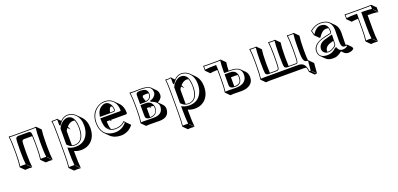

<svg xmlns="http://www.w3.org/2000/svg" viewBox="10 -1353 5306 2559"><g transform="rotate(-20 2663.0 -74.0)"><path d="M529.8 -172.4V-122.6Q529.8 -6.3 539.6 56.6L482.9 0L481 2.9L537.6 59.6Q535.6 59.6 489.7 56.6Q489.7 56.6 440.4 59.6L383.8 2.9L382.8 0Q392.6 -61 393.1 -179.2V-229Q393.1 -284.7 390.1 -331.5H273.4Q256.8 -330.6 247.6 -318.4Q239.7 -291 239.7 -172.4V-123.5Q239.7 -10.3 249.5 56.6L192.9 0L190.9 2.9L247.6 59.6Q245.6 59.6 198.7 56.6Q198.7 56.6 149.4 59.6L92.8 2.9L91.8 0Q102.5 -70.3 103 -180.2V-229Q103 -361.8 92.8 -429.2L94.2 -432.1Q96.2 -432.1 146 -429.2H430.2Q430.2 -429.2 481.9 -432.1L482.9 -429.2L539.6 -372.6Q529.8 -303.7 529.8 -172.4ZM462.9 -229Q462.9 -353.5 471.7 -420.9Q452.1 -419.4 430.2 -418.9H146Q123 -418.9 104.5 -420.9Q113.3 -353 112.8 -229V-180.2Q112.8 -74.7 103.5 -8.3Q120.6 -9.8 142.1 -9.8Q165 -9.8 181.6 -8.3Q172.9 -72.8 172.9 -180.2V-229Q172.9 -348.1 181.2 -377.9L182.1 -379.9L183.1 -381.3Q197.3 -397.9 216.8 -397.9H358.9Q379.9 -397 393.1 -381.3L394 -379.4L394.5 -377.9Q402.8 -348.6 402.8 -229V-179.2Q402.8 -65.4 394.5 -8.3Q411.1 -9.8 433.1 -9.8Q455.1 -9.8 471.7 -8.3Q462.9 -69.3 462.9 -179.2Z M789.1 -352.1 791 -349.1Q791 -349.1 791.5 -349.6ZM993.7 -332.5Q980 -336.4 965.3 -336.4Q924.3 -335.4 879.9 -289.1L901.9 -238.8L867.2 -273.9Q853.5 -255.4 845.7 -237.3V-36.1Q864.3 -30.3 881.8 -29.8Q989.3 -29.8 1008.3 -165Q1011.7 -190.4 1012.2 -217.8Q1011.7 -289.6 993.7 -332.5ZM797.9 -65.4 796.4 -66.9ZM823.7 -390.1Q871.6 -438.5 925.8 -439Q993.2 -438 1039.1 -392.6L1095.7 -335.9Q1155.8 -274.4 1156.7 -174.3Q1156.7 -41 1073.7 24.4Q1019.5 66.4 944.3 66.4Q886.2 65.9 845.7 44.4V88.4Q845.7 217.8 854.5 288.6L797.9 231.9L795.9 234.9L852.5 291.5Q834.5 288.6 805.7 288.6Q776.9 288.6 758.3 291.5L702.1 234.9L700.2 231.9Q709 164.1 709 32.2V-234.9Q709 -373 700.2 -429.2L702.1 -432.1Q746.1 -427.7 782.7 -435.1Q785.6 -434.6 787.1 -433.6Q789.1 -430.2 789.1 -424.8ZM778.8 -349.1V-424.3Q747.1 -419.4 711.4 -421.4Q719.2 -362.3 718.8 -234.9V32.2Q718.8 157.2 710.9 223.6Q730.5 221.7 749 222.2Q768.1 222.2 787.1 223.6Q779.3 152.8 778.8 32.2V-28.8L793.5 -21Q832.5 -0.5 888.2 0Q1003.9 0 1057.6 -94.7Q1089.8 -152.3 1089.8 -231Q1089.8 -330.6 1029.8 -388.2Q986.3 -428.7 925.8 -429.2Q855 -427.7 799.3 -343.8L791 -331.1ZM778.8 -295.9 779.8 -297.9Q803.2 -354 856.9 -386.2Q885.3 -402.8 909.2 -402.8Q1002.9 -402.8 1019 -271.5Q1022 -246.1 1022 -217.8Q1022 -73.7 942.9 -33.7Q915.5 -20.5 881.8 -20Q822.3 -21.5 781.2 -68.4L778.8 -71.3Z M1604.5 -104 1624.5 -79.1 1681.2 -22.5Q1628.4 49.8 1540 64Q1522.9 66.4 1506.8 66.4Q1413.1 65.9 1357.4 11.2L1300.8 -45.4Q1295.4 -51.3 1291.5 -56.2Q1246.6 -110.8 1246.6 -209Q1246.6 -328.1 1331.5 -395.5Q1387.2 -439 1451.2 -439Q1526.9 -438.5 1571.8 -394L1628.4 -337.4Q1680.7 -284.2 1681.2 -193.4Q1679.2 -177.2 1663.1 -176.3H1453.1Q1451.2 -165 1450.7 -159.7L1434.1 -176.3H1391.1Q1391.6 -99.6 1408.2 -62Q1436.5 -49.3 1467.3 -48.8Q1553.7 -49.8 1604.5 -104ZM1525.9 -339.4Q1516.1 -342.3 1507.8 -342.3Q1489.3 -340.3 1472.7 -272.9H1521.5Q1534.7 -274.9 1535.6 -287.1Q1534.7 -315.9 1525.9 -339.4ZM1395.5 -68.8 1358.4 -106Q1366.2 -94.2 1375 -85.4Q1384.8 -75.7 1395.5 -68.8ZM1603.5 -88.9Q1549.8 -39.1 1467.3 -39.1Q1394 -39.1 1354.5 -93.8Q1351.6 -97.7 1350.1 -100.6Q1324.7 -142.6 1324.2 -232.9V-243.2H1606.4Q1613.8 -245.1 1614.3 -250Q1614.3 -352.1 1550.8 -399.4Q1510.3 -428.7 1451.2 -429.2Q1374 -429.2 1316.4 -368.2Q1256.8 -304.2 1256.3 -209Q1256.8 -113.8 1299.3 -62.5Q1352.1 -0.5 1450.2 0Q1541 0 1603 -68.8Q1607.9 -74.2 1611.8 -78.6ZM1325.7 -263.2 1327.6 -274.4Q1343.3 -369.6 1416 -400.9Q1435.5 -409.2 1451.2 -409.2Q1494.6 -409.2 1523.4 -365.7Q1544.9 -332 1545.4 -287.1Q1542 -265.6 1521.5 -263.2Z M1912.6 56.6Q1912.6 56.6 1863.8 59.6L1807.1 2.9L1806.2 0Q1816.9 -70.3 1817.4 -180.2V-249Q1817.4 -356.4 1806.2 -429.2L1807.1 -432.1Q1809.1 -432.1 1856 -429.2Q1877.4 -429.2 1912.1 -430.2Q1944.8 -431.2 1963.4 -431.2Q2065.4 -430.7 2102.1 -394.5L2158.7 -337.9Q2182.6 -312.5 2182.6 -266.6Q2182.6 -220.7 2129.9 -188Q2123 -184.1 2117.7 -181.2L2167 -131.8Q2196.3 -101.1 2196.8 -65.4Q2194.8 57.6 2055.7 58.6Q1974.6 58.6 1937.5 57.1Q1922.9 56.6 1912.6 56.6ZM2041.5 -338.4Q2027.8 -340.3 2010.7 -340.3Q1962.9 -340.3 1957 -330.1Q1954.1 -323.2 1953.6 -306.6L1972.2 -252Q2029.3 -259.3 2040 -305.7Q2042 -314.5 2042 -323.2Q2042 -331.5 2041.5 -338.4ZM2002.9 -160.6 2010.3 -137.7 1987.8 -160.6H1953.6V-32.2Q2051.8 -34.2 2053.2 -123Q2052.7 -141.1 2048.3 -156.7Q2034.7 -160.6 2019.5 -160.6ZM2043 -228 2040 -231V-229Q2042 -228.5 2043 -228ZM1856 -9.8Q1867.7 -9.8 1881.8 -9.3Q1920.4 -7.8 1999 -7.8Q2128.9 -9.8 2130.4 -122.1Q2130.4 -172.9 2069.8 -206.1Q2053.7 -214.8 2037.6 -219.2L2030.3 -221.7V-239.7L2038.6 -240.7Q2066.4 -245.1 2094.2 -274.9Q2115.2 -298.8 2116.2 -323.2Q2116.2 -382.3 2073.7 -403.3Q2036.1 -420.9 1963.4 -420.9Q1945.3 -420.9 1912.6 -419.9Q1877 -418.9 1856 -418.9Q1833.5 -418.9 1817.4 -420.4Q1827.1 -349.6 1827.1 -249V-180.2Q1827.1 -74.7 1817.4 -8.3Q1835 -9.8 1856 -9.8ZM1887.2 -227.1H1963.4Q2027.8 -227.1 2053.2 -171.4Q2063 -148.4 2063 -123Q2056.2 -25.4 1954.1 -22Q1899.9 -22 1890.6 -50.8Q1887.2 -62 1887.2 -77.1ZM1887.2 -241.2V-362.8Q1887.2 -394.5 1907.2 -401.9Q1922.4 -406.7 1954.1 -407.2Q2035.2 -407.2 2048.8 -352.5Q2051.8 -338.9 2052.2 -323.2Q2052.2 -270.5 2002 -249.5Q1980 -240.7 1954.1 -241.2Z M2401.9 -352.1 2403.8 -349.1Q2403.8 -349.1 2404.3 -349.6ZM2606.4 -332.5Q2592.8 -336.4 2578.1 -336.4Q2537.1 -335.4 2492.7 -289.1L2514.6 -238.8L2480 -273.9Q2466.3 -255.4 2458.5 -237.3V-36.1Q2477.1 -30.3 2494.6 -29.8Q2602.1 -29.8 2621.1 -165Q2624.5 -190.4 2625 -217.8Q2624.5 -289.6 2606.4 -332.5ZM2410.6 -65.4 2409.2 -66.9ZM2436.5 -390.1Q2484.4 -438.5 2538.6 -439Q2606 -438 2651.9 -392.6L2708.5 -335.9Q2768.6 -274.4 2769.5 -174.3Q2769.5 -41 2686.5 24.4Q2632.3 66.4 2557.1 66.4Q2499 65.9 2458.5 44.4V88.4Q2458.5 217.8 2467.3 288.6L2410.6 231.9L2408.7 234.9L2465.3 291.5Q2447.3 288.6 2418.5 288.6Q2389.6 288.6 2371.1 291.5L2314.9 234.9L2313 231.9Q2321.8 164.1 2321.8 32.2V-234.9Q2321.8 -373 2313 -429.2L2314.9 -432.1Q2358.9 -427.7 2395.5 -435.1Q2398.4 -434.6 2399.9 -433.6Q2401.9 -430.2 2401.9 -424.8ZM2391.6 -349.1V-424.3Q2359.9 -419.4 2324.2 -421.4Q2332 -362.3 2331.5 -234.9V32.2Q2331.5 157.2 2323.7 223.6Q2343.3 221.7 2361.8 222.2Q2380.9 222.2 2399.9 223.6Q2392.1 152.8 2391.6 32.2V-28.8L2406.2 -21Q2445.3 -0.5 2501 0Q2616.7 0 2670.4 -94.7Q2702.6 -152.3 2702.6 -231Q2702.6 -330.6 2642.6 -388.2Q2599.1 -428.7 2538.6 -429.2Q2467.8 -427.7 2412.1 -343.8L2403.8 -331.1ZM2391.6 -295.9 2392.6 -297.9Q2416 -354 2469.7 -386.2Q2498 -402.8 2522 -402.8Q2615.7 -402.8 2631.8 -271.5Q2634.8 -246.1 2634.8 -217.8Q2634.8 -73.7 2555.7 -33.7Q2528.3 -20.5 2494.6 -20Q2435.1 -21.5 2394 -68.4L2391.6 -71.3Z M3147.9 -34.2Q3151.4 -34.2 3154.3 -34.2Q3216.3 -34.2 3234.9 -67.9Q3246.1 -89.8 3246.6 -126Q3246.6 -145.5 3243.2 -159.7Q3230 -162.1 3214.8 -162.6H3147.9ZM3094.2 -255.9 3091.3 -258.8V-255.9ZM3148.4 -255.9H3168.5Q3265.1 -255.4 3303.2 -217.8L3359.9 -161.1Q3388.2 -131.3 3389.2 -79.6Q3389.2 11.2 3303.7 43.9Q3266.1 58.6 3215.8 58.6Q3194.8 58.6 3161.9 57.6Q3128.9 56.6 3107.9 56.6L3059.1 59.6L3002.4 2.9L3001.5 0Q3011.2 -61 3011.2 -179.2V-250Q3011.2 -283.2 3010.7 -316.4Q2931.2 -314 2908.7 -306.6L2852.5 -362.8L2850.6 -366.2Q2853.5 -389.2 2850.6 -429.2L2852.5 -431.2Q2882.8 -429.2 2907.2 -429.2H3051.3L3099.1 -432.1L3101.6 -429.2L3157.7 -372.6Q3149.4 -317.4 3148.4 -255.9ZM3021.5 -250V-179.2Q3021.5 -65.4 3012.7 -8.3Q3029.3 -9.8 3051.3 -9.8Q3072.8 -9.8 3106 -8.8Q3139.2 -7.8 3159.2 -7.8Q3283.7 -7.8 3314.5 -88.9Q3322.3 -110.8 3322.3 -136.2Q3322.3 -223.1 3234.9 -240.2Q3206.5 -245.6 3168.5 -246.1H3081.5V-258.8Q3081.5 -362.3 3089.8 -420.4Q3072.3 -418.9 3051.3 -418.9H2907.2Q2885.7 -418.9 2860.8 -420.4Q2862.3 -394 2861.3 -375.5Q2909.2 -384.3 3008.3 -383.8H3017.6L3018.6 -374.5Q3021.5 -349.1 3021.5 -250ZM3256.3 -126Q3256.3 -35.6 3181.6 -25.4Q3168.9 -23.9 3154.3 -23.9Q3089.8 -23.9 3082.5 -64.9Q3081.5 -72.3 3081.5 -79.1V-229H3158.2Q3255.4 -227.5 3256.3 -126Z M3615.7 56.6Q3615.7 56.6 3563.5 59.6L3506.8 2.9L3505.9 0Q3515.6 -68.4 3516.1 -200.2V-250Q3516.1 -366.2 3505.9 -429.2L3507.8 -432.1Q3509.8 -432.1 3556.2 -429.2Q3556.2 -429.2 3605 -432.1L3606 -429.2L3662.6 -372.6Q3652.8 -311.5 3652.3 -193.4V-143.6Q3652.3 -87.9 3655.3 -41H3748Q3764.6 -42 3773.9 -54.2Q3781.7 -81.5 3781.7 -200.2V-250Q3781.7 -366.2 3772 -429.2L3773.9 -432.1Q3775.9 -432.1 3821.8 -429.2Q3821.8 -429.2 3871.1 -432.1L3872.1 -429.2L3928.7 -372.6Q3918.9 -311 3918.5 -193.4V-143.6Q3918.5 -87.9 3921.4 -41H4027.8Q4036.6 -41 4037.1 -44.4Q4038.1 -51.3 4040 -54.2Q4047.9 -81.5 4047.9 -200.2V-249Q4047.9 -362.3 4038.1 -429.2L4040 -432.1Q4042 -432.1 4088.9 -429.2L4138.2 -432.1L4139.2 -429.2L4195.3 -372.6Q4184.6 -302.2 4184.6 -192.4V-143.6Q4184.6 -61 4190.4 -25.4Q4192.4 -23.9 4193.4 -23.4L4250 33.2Q4254.4 38.6 4254.4 45.4L4242.7 181.6L4186 125L4184.1 127.9L4240.7 184.6H4208.5L4151.9 127.9L4149.9 125Q4143.1 81.1 4136.2 60.1Q4121.1 56.6 4103.5 56.6ZM3879.9 -44.4 3870.1 -54.2Q3873.5 -49.8 3875 -47.9Q3877.9 -45.4 3879.9 -44.4ZM3613.8 -44.4 3604 -54.2Q3607.4 -49.8 3609.4 -47.9Q3611.8 -45.4 3613.8 -44.4ZM3559.1 -9.8H4046.9Q4121.6 -9.8 4145.5 57.1Q4153.3 79.6 4159.2 118.2H4176.8L4188 -11.2Q4188 -17.6 4179.2 -20Q4173.3 -21.5 4167 -22Q4128.4 -25.4 4121.1 -100.6Q4118.2 -132.3 4118.2 -200.2V-249Q4118.2 -354.5 4127.4 -420.4Q4109.9 -418.9 4088.9 -418.9Q4066.4 -418.9 4049.3 -420.9Q4058.1 -356.4 4058.1 -249V-200.2Q4058.1 -81.1 4049.3 -51.3L4048.8 -49.3L4047.9 -47.9Q4047.9 -47.9 4044.9 -38.1Q4038.6 -31.2 4027.8 -30.8H3896Q3875 -31.7 3861.8 -47.9L3860.8 -49.3L3860.4 -51.3Q3852.1 -80.1 3852.1 -200.2V-250Q3852.1 -363.3 3860.4 -420.4Q3843.3 -418.9 3821.8 -418.9Q3799.3 -418.9 3783.2 -420.4Q3792 -359.4 3792 -250V-200.2Q3792 -81.1 3783.7 -51.3L3783.2 -49.3L3781.7 -47.9Q3767.6 -31.2 3748 -30.8H3629.9Q3608.9 -31.7 3596.2 -47.9L3594.7 -49.3L3594.2 -51.3Q3585.9 -80.1 3585.9 -200.2V-250Q3585.9 -363.3 3594.2 -420.4Q3577.6 -418.9 3555.7 -418.9Q3533.7 -418.9 3517.6 -420.4Q3526.4 -359.4 3525.9 -250V-200.2Q3525.9 -75.7 3517.1 -8.3Q3536.6 -9.8 3559.1 -9.8Z M4597.7 -47.9H4593.8L4599.6 -42Q4598.6 -45.4 4597.7 -47.9ZM4470.2 -42.5Q4478.5 -41 4487.8 -41Q4528.3 -41.5 4579.6 -80.1Q4593.3 -91.8 4593.8 -106L4595.2 -152.3L4569.3 -145.5Q4482.4 -122.1 4472.2 -66.4Q4470.7 -56.2 4470.2 -45.4Q4470.2 -43.5 4470.2 -42.5ZM4732.4 -41.5Q4740.2 -43 4747.6 -45.9L4804.2 10.7L4812 35.6Q4782.2 66.4 4731.9 66.4Q4696.3 65.4 4674.8 44.4L4644 13.7Q4590.3 58.1 4546.4 64.5Q4531.7 66.4 4514.2 66.4Q4449.2 65.9 4417 33.7L4360.4 -22.5Q4333 -50.8 4332.5 -98.1Q4332.5 -173.8 4425.8 -218.3Q4458.5 -233.9 4498.5 -243.2L4591.8 -264.2Q4598.1 -268.1 4598.6 -275.9Q4598.6 -310.5 4591.3 -334.5Q4577.6 -337.4 4559.1 -337.4Q4501.5 -335.9 4449.2 -252.4L4436 -253.4L4379.4 -310.1L4362.8 -377L4365.7 -380.9Q4435.5 -438.5 4512.7 -439Q4595.2 -438 4636.7 -397.5L4693.4 -340.8Q4733.9 -298.8 4734.4 -220.2Q4734.4 -215.8 4733.4 -174.8Q4731.4 -87.9 4731.4 -69.3Q4731.4 -53.7 4732.4 -41.5ZM4605 -58.1 4607.4 -50.8Q4623.5 -0.5 4675.8 0Q4718.3 -1 4744.1 -23.9L4741.2 -33.2Q4730 -30.8 4720.7 -30.3Q4695.8 -31.2 4684.6 -40.5Q4665 -60.1 4665 -126Q4665 -144 4666.5 -231.9Q4667.5 -272.5 4667.5 -276.9Q4666 -428.2 4512.7 -429.2Q4438.5 -428.7 4373.5 -374.5L4387.7 -319.8Q4442.4 -403.3 4502.4 -403.8Q4598.6 -403.8 4607.4 -299.3Q4608.4 -287.6 4608.4 -275.9Q4607.4 -259.8 4594.7 -254.4H4594.2L4501 -233.4Q4383.3 -207 4351.6 -137.7Q4342.8 -118.2 4342.8 -98.1Q4342.8 -6.3 4444.8 -0.5Q4451.7 0 4457.5 0Q4511.2 0 4550.8 -26.9Q4566.4 -37.6 4586.9 -55.7L4589.8 -58.1ZM4607.9 -238.3 4603.5 -106Q4602.5 -85.4 4585.4 -71.8Q4530.3 -31.2 4487.8 -30.8Q4435.1 -30.8 4412.1 -70.3Q4403.8 -85.9 4403.8 -102.1Q4403.8 -178.7 4497.1 -208Q4503.9 -210 4509.8 -211.4Z M5006.3 -316.4Q4972.7 -315.4 4949.7 -313Q4926.8 -310.5 4920.9 -308.6L4914.6 -306.6L4858.4 -362.8L4856.4 -366.2Q4859.4 -389.2 4856.4 -429.2L4858.4 -431.2Q4888.7 -429.2 4913.1 -429.2H5179.2Q5204.6 -429.2 5234.4 -431.2L5236.3 -429.2L5293 -372.6Q5290 -331.5 5293 -309.6L5236.3 -366.2L5234.4 -362.8L5291 -306.6Q5291 -306.6 5253.9 -313Q5210.9 -317.4 5142.6 -317.4V-123.5Q5142.6 -6.3 5152.8 56.6L5096.2 0L5094.2 2.9L5150.9 59.6Q5148.9 59.6 5103 56.6L5053.7 59.6L4997.1 2.9L4996.1 0Q5005.9 -61 5006.3 -180.2ZM5006.3 -383.8H5016.1V-180.2Q5016.1 -65.9 5007.8 -8.3Q5024.9 -9.8 5046.4 -9.8Q5068.4 -9.8 5085 -8.3Q5076.2 -69.3 5076.2 -180.2V-383.8H5086.4Q5183.6 -383.8 5225.1 -376Q5224.1 -395 5225.6 -420.4Q5199.7 -418.9 5179.2 -418.9H4913.1Q4891.6 -418.9 4866.7 -420.4Q4868.2 -394 4867.2 -376Q4910.2 -383.8 5006.3 -383.8Z"/></g></svg>

Font: Linux Biolinum Shadow O
Style: Regular
Weight: 400
Designer: Philipp H. Poll
Foundry: Philipp H. Poll
Version: Version 1.0.4